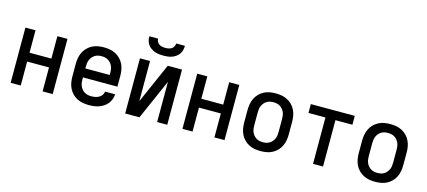

<svg xmlns="http://www.w3.org/2000/svg" viewBox="-58 -1260 3965 1781"><g transform="rotate(15 1925.0 -369.0)"><path d="M73 0V-530H170V-315H380V-530H477V0H380V-230H170V0Z M827 12Q798 12 769 7Q740 2 714 -11Q688 -24 667.5 -45Q647 -66 634 -92Q621 -118 616 -147Q611 -176 611 -205V-325Q611 -354 616 -382.5Q621 -411 633.5 -437Q646 -463 666.5 -484Q687 -505 713 -518.5Q739 -532 767.5 -537Q796 -542 825 -542Q854 -542 882.5 -537Q911 -532 937 -518.5Q963 -505 983.5 -484Q1004 -463 1016.5 -437Q1029 -411 1034 -382.5Q1039 -354 1039 -325V-222H708V-205Q708 -188 710 -171.5Q712 -155 719 -139.5Q726 -124 737 -110.5Q748 -97 762.5 -88.5Q777 -80 793.5 -76.5Q810 -73 827 -73Q846 -73 864.5 -76.5Q883 -80 899.5 -89Q916 -98 927.5 -113.5Q939 -129 940 -148H1037Q1036 -124 1027.5 -100.5Q1019 -77 1003.5 -57.5Q988 -38 967.5 -24.5Q947 -11 924 -2.5Q901 6 876.5 9Q852 12 827 12ZM708 -308H942V-325Q942 -342 940 -358.5Q938 -375 931.5 -390.5Q925 -406 914 -419Q903 -432 889 -441Q875 -450 858.5 -453.5Q842 -457 825 -457Q808 -457 791.5 -453.5Q775 -450 761 -441Q747 -432 736 -419Q725 -406 718.5 -390.5Q712 -375 710 -358.5Q708 -342 708 -325Z M1173 0V-530H1270V-144L1440 -530H1577V0H1480V-386L1310 0ZM1375 -610Q1354 -610 1333 -612.5Q1312 -615 1292.5 -622Q1273 -629 1255.5 -641.5Q1238 -654 1226 -671Q1214 -688 1209 -708.5Q1204 -729 1204 -750H1288Q1288 -735 1295.5 -720.5Q1303 -706 1316 -698Q1329 -690 1344.5 -687Q1360 -684 1375 -684Q1390 -684 1405.5 -687Q1421 -690 1434 -698Q1447 -706 1454.5 -720.5Q1462 -735 1462 -750H1546Q1546 -729 1541 -708.5Q1536 -688 1524 -671Q1512 -654 1494.5 -641.5Q1477 -629 1457.5 -622Q1438 -615 1417 -612.5Q1396 -610 1375 -610Z M1723 0V-530H1820V-315H2030V-530H2127V0H2030V-230H1820V0Z M2475 12Q2446 12 2417.5 7Q2389 2 2363 -11.5Q2337 -25 2316.5 -46Q2296 -67 2283.5 -93Q2271 -119 2266 -147.5Q2261 -176 2261 -205V-325Q2261 -354 2266 -382.5Q2271 -411 2283.5 -437Q2296 -463 2316.5 -484Q2337 -505 2363 -518.5Q2389 -532 2417.5 -537Q2446 -542 2475 -542Q2504 -542 2532.5 -537Q2561 -532 2587 -518.5Q2613 -505 2633.5 -484Q2654 -463 2666.5 -437Q2679 -411 2684 -382.5Q2689 -354 2689 -325V-205Q2689 -176 2684 -147.5Q2679 -119 2666.5 -93Q2654 -67 2633.5 -46Q2613 -25 2587 -11.5Q2561 2 2532.5 7Q2504 12 2475 12ZM2475 -73Q2492 -73 2508.5 -76.5Q2525 -80 2539 -89Q2553 -98 2564 -111Q2575 -124 2581.5 -139.5Q2588 -155 2590 -171.5Q2592 -188 2592 -205V-325Q2592 -342 2590 -358.5Q2588 -375 2581.5 -390.5Q2575 -406 2564 -419Q2553 -432 2539 -441Q2525 -450 2508.5 -453.5Q2492 -457 2475 -457Q2458 -457 2441.5 -453.5Q2425 -450 2411 -441Q2397 -432 2386 -419Q2375 -406 2368.5 -390.5Q2362 -375 2360 -358.5Q2358 -342 2358 -325V-205Q2358 -188 2360 -171.5Q2362 -155 2368.5 -139.5Q2375 -124 2386 -111Q2397 -98 2411 -89Q2425 -80 2441.5 -76.5Q2458 -73 2475 -73Z M2977 0V-445H2814V-530H3236V-445H3073V0Z M3575 12Q3546 12 3517.5 7Q3489 2 3463 -11.5Q3437 -25 3416.5 -46Q3396 -67 3383.5 -93Q3371 -119 3366 -147.5Q3361 -176 3361 -205V-325Q3361 -354 3366 -382.5Q3371 -411 3383.5 -437Q3396 -463 3416.5 -484Q3437 -505 3463 -518.5Q3489 -532 3517.5 -537Q3546 -542 3575 -542Q3604 -542 3632.5 -537Q3661 -532 3687 -518.5Q3713 -505 3733.5 -484Q3754 -463 3766.5 -437Q3779 -411 3784 -382.5Q3789 -354 3789 -325V-205Q3789 -176 3784 -147.5Q3779 -119 3766.5 -93Q3754 -67 3733.5 -46Q3713 -25 3687 -11.5Q3661 2 3632.5 7Q3604 12 3575 12ZM3575 -73Q3592 -73 3608.5 -76.5Q3625 -80 3639 -89Q3653 -98 3664 -111Q3675 -124 3681.5 -139.5Q3688 -155 3690 -171.5Q3692 -188 3692 -205V-325Q3692 -342 3690 -358.5Q3688 -375 3681.5 -390.5Q3675 -406 3664 -419Q3653 -432 3639 -441Q3625 -450 3608.5 -453.5Q3592 -457 3575 -457Q3558 -457 3541.5 -453.5Q3525 -450 3511 -441Q3497 -432 3486 -419Q3475 -406 3468.5 -390.5Q3462 -375 3460 -358.5Q3458 -342 3458 -325V-205Q3458 -188 3460 -171.5Q3462 -155 3468.5 -139.5Q3475 -124 3486 -111Q3497 -98 3511 -89Q3525 -80 3541.5 -76.5Q3558 -73 3575 -73Z"/></g></svg>

Font: Lode Dark Term
Style: Bold
Weight: 700
Monospace: yes
Designer: Belleve Invis
Foundry: Belleve Invis
Version: Version 29.2.0